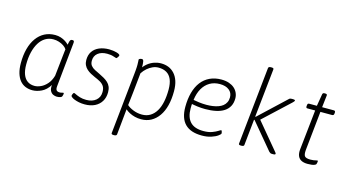

<svg xmlns="http://www.w3.org/2000/svg" viewBox="-99 -1140 3131 1735"><g transform="rotate(15 1466.5 -272.0)"><path d="M222 7Q186 7 156 -5.5Q126 -18 104.5 -44Q83 -70 71 -110Q59 -150 59 -205Q59 -278 75 -338Q91 -398 122 -441Q153 -484 196.5 -506.5Q240 -529 295 -529Q323 -529 347.5 -521Q372 -513 392 -500Q412 -487 424 -473Q428 -494 431.5 -505Q435 -516 440 -520.5Q445 -525 453 -525H457Q468 -525 470.5 -519Q473 -513 472 -502L430 -87Q427 -60 436 -49Q445 -38 465 -38Q479 -38 487 -41Q495 -44 499 -44Q502 -44 503.5 -42Q505 -40 505 -37Q505 -33 504 -28Q503 -23 501.5 -18Q500 -13 498 -9Q496 -4 487.5 -0.5Q479 3 469 4.5Q459 6 451 6Q434 6 416.5 -2Q399 -10 388.5 -30Q378 -50 382 -85Q350 -34 306.5 -13.5Q263 7 222 7ZM231 -36Q258 -36 289 -50Q320 -64 347 -94.5Q374 -125 388 -173L409 -367Q411 -380 412.5 -398Q414 -416 416 -428Q405 -445 385.5 -458Q366 -471 341 -479Q316 -487 289 -487Q247 -487 213.5 -466.5Q180 -446 157 -408.5Q134 -371 121.5 -319.5Q109 -268 109 -205Q109 -148 123.5 -110.5Q138 -73 165.5 -54.5Q193 -36 231 -36Z M712 8Q683 8 658.5 3Q634 -2 616 -9Q598 -16 588 -24Q578 -32 578 -37Q579 -43 581 -49.5Q583 -56 587 -61.5Q591 -67 594 -67Q599 -67 614.5 -59Q630 -51 655.5 -43Q681 -35 715 -35Q772 -35 806 -64Q840 -93 840 -142Q840 -177 826 -197Q812 -217 788.5 -230Q765 -243 738 -254Q717 -263 697 -274Q677 -285 660 -300Q643 -315 633 -336Q623 -357 623 -384Q623 -431 645 -463.5Q667 -496 707 -513Q747 -530 799 -530Q817 -530 835 -527.5Q853 -525 868 -521Q883 -517 892 -511.5Q901 -506 901 -500Q901 -496 896.5 -488.5Q892 -481 887.5 -475.5Q883 -470 879 -470Q875 -470 851.5 -478.5Q828 -487 792 -487Q737 -487 705 -461Q673 -435 673 -390Q673 -362 687 -344.5Q701 -327 724 -315.5Q747 -304 770 -293Q795 -281 816.5 -268.5Q838 -256 854.5 -240.5Q871 -225 880 -203.5Q889 -182 889 -152Q889 -103 867 -67Q845 -31 805.5 -11.5Q766 8 712 8Z M1037 208Q1025 208 1020 204.5Q1015 201 1016 194L1075 -373Q1077 -392 1078.5 -409Q1080 -426 1080.5 -439.5Q1081 -453 1081 -461Q1081 -481 1080 -492Q1079 -503 1079 -507Q1079 -512 1082 -514.5Q1085 -517 1090 -519Q1095 -521 1100 -521.5Q1105 -522 1108 -522Q1120 -522 1123.5 -503.5Q1127 -485 1127 -453Q1127 -435 1125.5 -420Q1124 -405 1119 -391L1112 -428Q1134 -463 1161.5 -485Q1189 -507 1221 -518Q1253 -529 1285 -529Q1323 -529 1354.5 -516.5Q1386 -504 1410.5 -477.5Q1435 -451 1448.5 -411Q1462 -371 1462 -315Q1462 -241 1447 -182Q1432 -123 1402.5 -81Q1373 -39 1332 -16.5Q1291 6 1239 6Q1208 6 1180.5 -1Q1153 -8 1130 -20Q1107 -32 1090 -47L1066 194Q1064 208 1041 208ZM1236 -37Q1280 -37 1313 -57.5Q1346 -78 1368 -115Q1390 -152 1400.5 -203.5Q1411 -255 1411 -317Q1411 -375 1395 -412.5Q1379 -450 1348 -468Q1317 -486 1273 -486Q1245 -486 1219 -474.5Q1193 -463 1169.5 -443Q1146 -423 1127 -394L1108 -210Q1105 -185 1102 -157Q1099 -129 1094 -88Q1115 -68 1154 -52.5Q1193 -37 1236 -37Z M1807 6Q1702 6 1649.5 -47Q1597 -100 1597 -206Q1597 -280 1613.5 -340Q1630 -400 1662 -442Q1694 -484 1741.5 -506.5Q1789 -529 1850 -529Q1890 -529 1920.5 -518.5Q1951 -508 1971.5 -490Q1992 -472 2003 -447.5Q2014 -423 2014 -396Q2014 -354 1997.5 -323Q1981 -292 1950 -272Q1919 -252 1874.5 -242.5Q1830 -233 1775 -233Q1737 -233 1699.5 -238Q1662 -243 1633 -250L1650 -263Q1648 -249 1647.5 -234.5Q1647 -220 1647 -205Q1647 -122 1687 -79.5Q1727 -37 1810 -37Q1858 -37 1891 -49.5Q1924 -62 1942.5 -74Q1961 -86 1965 -86Q1969 -86 1971 -81Q1973 -76 1974.5 -70Q1976 -64 1976 -59Q1976 -51 1954 -35Q1932 -19 1894 -6.5Q1856 6 1807 6ZM1775 -273Q1806 -273 1834 -277Q1862 -281 1886 -289.5Q1910 -298 1927.5 -312Q1945 -326 1955 -346.5Q1965 -367 1965 -393Q1965 -436 1933 -461Q1901 -486 1847 -486Q1793 -486 1752.5 -462Q1712 -438 1686.5 -393.5Q1661 -349 1653 -286Q1673 -282 1706.5 -277.5Q1740 -273 1775 -273Z M2172 2Q2160 2 2155.5 -1.5Q2151 -5 2152 -12L2228 -738Q2230 -752 2252 -752H2258Q2270 -752 2274.5 -748.5Q2279 -745 2278 -738L2230 -284H2235L2480 -514Q2483 -518 2487 -520.5Q2491 -523 2496.5 -524Q2502 -525 2508 -525H2521Q2529 -525 2534.5 -523Q2540 -521 2539 -516Q2539 -512 2533 -505.5Q2527 -499 2522 -494L2271 -260V-281L2482 -28Q2487 -22 2491.5 -16Q2496 -10 2495 -7Q2495 -2 2490 0Q2485 2 2473 2H2463Q2453 2 2447 -1.5Q2441 -5 2435 -11L2232 -254H2227L2202 -12Q2201 2 2178 2Z M2797 6Q2761 6 2738 -6Q2715 -18 2705 -42.5Q2695 -67 2699 -105L2739 -478H2666Q2652 -478 2654 -496L2655 -505Q2656 -515 2659.5 -519Q2663 -523 2672 -523H2743L2762 -636Q2764 -644 2768.5 -647Q2773 -650 2782 -650H2786Q2797 -650 2801.5 -646.5Q2806 -643 2805 -636L2792 -523H2902Q2917 -523 2916 -505L2915 -496Q2914 -487 2910 -482.5Q2906 -478 2897 -478H2788L2750 -112Q2746 -68 2758.5 -53Q2771 -38 2812 -38Q2829 -38 2842 -40Q2855 -42 2863.5 -44.5Q2872 -47 2876 -47Q2878 -47 2879.5 -45Q2881 -43 2881 -40Q2881 -36 2880 -31Q2879 -26 2878 -21Q2877 -16 2875 -12Q2872 -7 2861 -2.5Q2850 2 2833.5 4Q2817 6 2797 6Z"/></g></svg>

Font: Asap ExtraLight
Style: Italic
Weight: 250
Italic angle: -6°
Version: Version 3.001